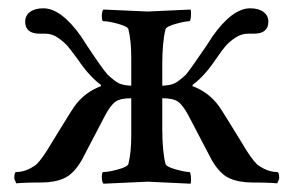

<svg xmlns="http://www.w3.org/2000/svg" viewBox="-20 -442 712 465"><path d="M297.9 -234.4V-302.7Q297.9 -342.8 291 -371.1Q289.1 -377.9 266.1 -384.3Q243.2 -390.6 230.5 -390.6Q226.6 -390.6 226.6 -402.8Q226.6 -415 230.5 -418.9Q330.1 -414.1 337.9 -414.1Q343.8 -414.1 441.4 -418.9Q443.4 -414.1 442.4 -402.3Q441.4 -390.6 438.5 -390.6Q428.7 -390.6 405.8 -384.3Q382.8 -377.9 380.9 -371.1Q373 -340.8 373 -284.2V-234.4Q392.6 -235.4 402.8 -240.2Q413.1 -245.1 430.7 -261.7Q443.4 -277.3 480.5 -332L495.1 -354.5Q543 -421.9 585.9 -421.9Q606.4 -421.9 618.2 -413.1Q629.9 -404.3 629.9 -389.6Q629.9 -360.4 594.7 -360.4H580.1Q564.5 -360.4 549.8 -350.6Q535.2 -340.8 526.4 -330.6Q517.6 -320.3 502.9 -298.8Q474.6 -256.8 446.3 -236.3V-233.4Q485.4 -218.8 509.8 -185.5Q513.7 -180.7 537.1 -142.6L565.4 -96.7Q586.9 -59.6 602.5 -43.9Q627 -25.4 651.4 -25.4Q656.2 -25.4 656.2 -10.7Q656.2 -7.8 651.4 2Q649.4 2 645 1.5Q640.6 1 637.7 1Q624 0 590.8 0Q558.6 0 535.6 -10.3Q512.7 -20.5 493.2 -53.7L436.5 -162.1Q422.9 -187.5 411.1 -195.8Q399.4 -204.1 373 -204.1V-131.8Q373 -75.2 380.9 -44.9Q382.8 -38.1 405.8 -31.7Q428.7 -25.4 438.5 -25.4Q441.4 -25.4 442.4 -13.7Q443.4 -2 441.4 2.9Q343.8 -2 337.9 -2Q330.1 -2 230.5 2.9Q226.6 -1 226.6 -13.2Q226.6 -25.4 230.5 -25.4Q243.2 -25.4 266.1 -31.7Q289.1 -38.1 291 -44.9Q297.9 -73.2 297.9 -113.3V-204.1Q271.5 -204.1 259.8 -195.8Q248 -187.5 234.4 -162.1L177.7 -53.7Q158.2 -20.5 135.3 -10.3Q112.3 0 80.1 0Q46.9 0 33.2 1Q30.3 1 25.9 1.5Q21.5 2 19.5 2Q14.6 -7.8 14.6 -10.7Q14.6 -25.4 19.5 -25.4Q43.9 -25.4 68.4 -43.9Q84 -59.6 105.5 -96.7L133.8 -142.6Q157.2 -180.7 161.1 -185.5Q185.5 -218.8 224.6 -233.4V-236.3Q196.3 -256.8 168 -298.8Q151.4 -321.3 143.6 -330.6Q135.7 -339.8 121.1 -350.1Q106.4 -360.4 90.8 -360.4H76.2Q41 -360.4 41 -389.6Q41 -404.3 52.7 -413.1Q64.5 -421.9 85 -421.9Q127.9 -421.9 175.8 -354.5L190.4 -332Q226.6 -277.3 240.2 -261.7Q257.8 -245.1 268.1 -240.2Q278.3 -235.4 297.9 -234.4Z"/></svg>

Font: Crimson Text
Style: Roman
Weight: 400
Version: Version 0.13